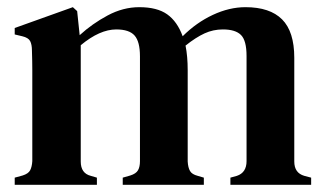

<svg xmlns="http://www.w3.org/2000/svg" viewBox="-20 -515 907 535"><path d="M21 0V-20L43 -26Q59 -31 64 -40.5Q69 -50 70 -66V-264Q70 -297 70 -320Q70 -343 69 -374Q69 -391 64 -400.5Q59 -410 42 -414L21 -419V-437L183 -495L195 -484L202 -417Q237 -449 280 -472Q323 -495 368 -495Q418 -495 446 -475Q474 -455 489 -414Q527 -452 573 -473.5Q619 -495 664 -495Q732 -495 766 -461Q800 -427 800 -354V-65Q800 -33 828 -25L847 -20V0H622V-20L640 -25Q667 -34 667 -66V-359Q667 -402 651.5 -417.5Q636 -433 601 -433Q574 -433 550 -422Q526 -411 497 -388Q503 -358 503 -319V-65Q504 -48 509.5 -38.5Q515 -29 531 -25L548 -20V0H322V-20L343 -26Q359 -31 364.5 -40.5Q370 -50 370 -66V-358Q370 -399 355 -416Q340 -433 304 -433Q258 -433 205 -389V-65Q205 -32 233 -25L250 -20V0Z"/></svg>

Font: DeepMind Serif Text
Style: Regular
Weight: 400
Designer: Frank Grießhammer / Modifications: Colophon Foundry
Foundry: Colophon Foundry
Version: Version 5.003; ttfautohint (v1.8.2)